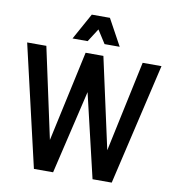

<svg xmlns="http://www.w3.org/2000/svg" viewBox="-96 -990 972 1074"><g transform="rotate(10 390.0 -453.0)"><path d="M9 -690H118L229 -175L341 -690H442L555 -174L665 -690H772L611 0H502L390 -475L278 0H169ZM255 -756 338 -906H441L523 -756H437L389 -831L341 -756Z"/></g></svg>

Font: Radio Canada Condensed Medium
Style: Regular
Weight: 500
Width: 3
Designer: Charles Daoud, Etienne Aubert Bonn, Alexandre Saumier Demers, Jacques Le Bailly
Foundry: Radio-Canada
Version: Version 2.104; ttfautohint (v1.8.4.7-5d5b);gftools[0.9.28.de